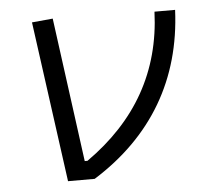

<svg xmlns="http://www.w3.org/2000/svg" viewBox="-43 -570 673 616"><g transform="rotate(-5 293.0 -262.0)"><path d="M151.9 0H237.8C429.2 -119.6 532.2 -294.9 542 -517.6H475.6C468.3 -325.2 381.8 -173.8 219.7 -59.6H210.9L148.4 -523.9L81.1 -517.6Z"/></g></svg>

Font: Cascadia Mono NF Light
Style: Italic
Weight: 300
Italic angle: -10°
Monospace: yes
Designer: Aaron Bell
Foundry: Saja Typeworks
Version: Version 2404.023